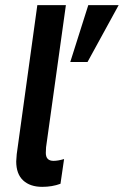

<svg xmlns="http://www.w3.org/2000/svg" viewBox="-20 -717 481 746"><path d="M43 -90Q43 -98 45 -118L125 -697H236L159 -145Q159 -134 158 -123Q158 -92 188 -92Q205 -92 229 -99L215 -3Q183 9 144 9Q97 9 70 -16Q43 -41 43 -90ZM323 -697H441L320 -476H253Z"/></svg>

Font: Hanken Grotesk SemiBold
Style: Italic
Weight: 600
Italic angle: -8°
Designer: Alfredo Marco Pradil
Foundry: Hanken Design Co.
Version: Version 3.014